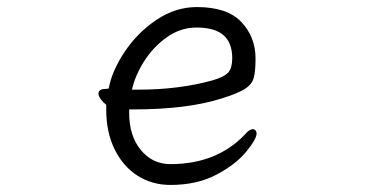

<svg xmlns="http://www.w3.org/2000/svg" viewBox="-20 -506 1040 544"><path d="M463 -41Q594 -41 674 -125Q686 -140 697 -140Q701 -140 704 -136.5Q707 -133 707 -128Q707 -112 677.5 -76Q648 -40 593 -11Q538 18 463 18Q411 18 370 -8Q329 -34 305 -82.5Q281 -131 281 -195V-209Q272 -216 265.5 -225Q259 -234 259 -241Q259 -247 264 -250.5Q269 -254 278 -254L288 -255Q297 -305 333 -359Q369 -413 423 -449.5Q477 -486 538 -486Q624 -486 664 -443.5Q704 -401 704 -340Q704 -302 698.5 -284Q693 -266 673 -253.5Q653 -241 608 -227Q510 -196 359 -196H346V-186Q346 -121 379 -81Q412 -41 463 -41ZM374 -252Q486 -252 581 -278Q616 -288 627 -301Q638 -314 638 -341Q638 -385 613 -406.5Q588 -428 537 -428Q491 -428 452 -400Q413 -372 387.5 -331Q362 -290 354 -252Z"/></svg>

Font: Iansui 0.93
Style: Regular
Weight: 400
Designer: But Ko / Fontworks Inc.
Foundry: zi-hi.com / Fontworks Inc.
Version: Version 0.931